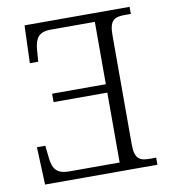

<svg xmlns="http://www.w3.org/2000/svg" viewBox="-81 -784 767 855"><g transform="rotate(-10 303.0 -357.0)"><path d="M562 0V-32H536C489 -32 465 -41 465 -109V-603C465 -672 488 -682 536 -682H562V-714H87L81 -544H119L123 -599C128 -648 143 -675 199 -675H398V-393H155V-355H398V-39H170C112 -39 96 -66 91 -115L85 -170H47L54 0Z"/></g></svg>

Font: Noto Serif Light
Style: Regular
Weight: 300
Designer: Monotype Design Team
Foundry: Monotype Imaging Inc.
Version: Version 2.013